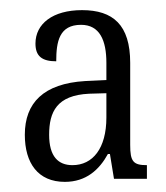

<svg xmlns="http://www.w3.org/2000/svg" viewBox="-20 -739 328 379"><path d="M108 -380C150 -380 176 -404 193 -435H197L205 -386H270V-413C243 -413 237 -420 237 -453V-615C237 -690 203 -719 142 -719C84 -719 50 -692 50 -653C50 -628 63 -618 91 -618C91 -657 97 -690 140 -690C177 -690 190 -659 190 -615V-581L148 -579C66 -574 29 -536 29 -473C29 -417 55 -380 108 -380ZM123 -413C95 -413 77 -430 77 -473C77 -518 92 -551 156 -554L190 -555V-507C190 -446 163 -413 123 -413Z"/></svg>

Font: Noto Serif Lao ExtraCondensed Light
Style: Regular
Weight: 300
Width: 2
Designer: Monotype Design Team
Foundry: Monotype Imaging Inc.
Version: Version 2.003